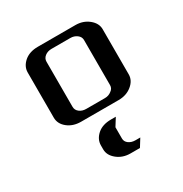

<svg xmlns="http://www.w3.org/2000/svg" viewBox="-125 -408 658 692"><g transform="rotate(-30 204.0 -62.0)"><path d="M47.9 -62V-250Q47.9 -274.9 69.8 -293.9Q91.3 -312 126 -312H282.2Q314 -312 336.9 -293.5Q359.9 -274.9 359.9 -250V-62Q359.9 -36.6 336.9 -18.1Q314.5 0 282.2 0H126Q92.8 0 70.3 -18.1Q47.9 -36.1 47.9 -62ZM126 -62Q126 -48.3 137.2 -39.6Q148.4 -30.8 165 -30.8H243.2Q258.3 -30.8 270 -40Q282.2 -48.3 282.2 -62V-250Q282.2 -263.2 270.5 -272Q258.8 -280.8 243.2 -280.8H165Q148.4 -280.8 137.2 -272Q126 -263.2 126 -250ZM145 109.9Q145 84 167 64.9Q188 46.9 223.1 46.9H243.2L223.1 79.1V126Q223.1 139.2 234.4 147.5Q245.6 155.8 262.2 155.8H282.2L262.2 188H223.1Q190.9 188 168 169.4Q145 150.9 145 126Z"/></g></svg>

Font: Hhenum
Style: Regular
Weight: 400
Designer: T. Christopher White
Version: Version 1.0